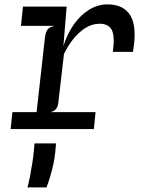

<svg xmlns="http://www.w3.org/2000/svg" viewBox="-20 -576 640 857"><path d="M27.5 0 35.5 -75.5H406.5L399 0ZM73.5 -460.5 82.5 -546.5H277.5L237 -460.5ZM136 -10 180.5 -407.5Q183.5 -434.5 193.8 -445.8Q204 -457 225.5 -460.5L189 -490L195 -530L277.5 -546.5L263 -370.5Q280.5 -426 310.2 -467.8Q340 -509.5 378.5 -533Q417 -556.5 459.5 -556.5Q533 -556.5 562.8 -505.2Q592.5 -454 573.5 -344.5H483.5Q493.5 -414.5 479 -442.2Q464.5 -470 424.5 -470Q390 -470 359.8 -450.2Q329.5 -430.5 305.5 -399.8Q281.5 -369 265.5 -335L240 -115Q238 -99 229.8 -89.2Q221.5 -79.5 205.5 -75.5L234 -57L229 -10ZM102.5 260.5Q108.5 240 114.2 209.8Q120 179.5 124.8 148.2Q129.5 117 131.5 93.5L134 64H230L227 99.5Q224.5 127.5 218 157.5Q211.5 187.5 203.2 214.5Q195 241.5 187.5 260.5Z"/></svg>

Font: Spline Sans Mono
Style: Italic
Weight: 400
Italic angle: -4°
Monospace: yes
Designer: Eben Sorkin, Mirko Velimirovic
Foundry: Sorkin Type
Version: Version 1.004